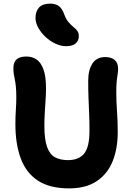

<svg xmlns="http://www.w3.org/2000/svg" viewBox="-20 -1027 724 1060"><path d="M362 13Q254 13 189 -30Q124 -73 94.5 -152.5Q65 -232 65 -341Q65 -382 67.5 -420.5Q70 -459 70 -487Q70 -526 67.5 -550Q65 -574 61.5 -589.5Q58 -605 56 -619Q54 -633 54 -651Q54 -685 72.5 -700Q91 -715 125 -715Q156 -715 180 -700Q204 -685 219 -646.5Q234 -608 234 -539Q234 -510 231.5 -473.5Q229 -437 227 -401Q225 -365 225 -333Q225 -257 240 -215.5Q255 -174 284 -158.5Q313 -143 355 -143Q415 -143 444.5 -179Q474 -215 474 -305Q474 -361 472 -403.5Q470 -446 468.5 -488Q467 -530 467 -582Q467 -640 490 -676Q513 -712 562 -712Q594 -712 613 -696Q632 -680 632 -647Q632 -631 629 -614Q626 -597 624 -574.5Q622 -552 622 -518Q622 -465 626 -412Q630 -359 630 -298Q630 -206 601.5 -136Q573 -66 513.5 -26.5Q454 13 362 13ZM344 -772Q316 -772 286 -786Q256 -800 231.5 -823Q207 -846 191.5 -873.5Q176 -901 176 -928Q176 -964 195.5 -985.5Q215 -1007 258 -1007Q285 -1007 304 -994Q323 -981 335 -947Q345 -920 358.5 -904.5Q372 -889 385 -878.5Q398 -868 406.5 -857Q415 -846 415 -827Q415 -802 397.5 -787Q380 -772 344 -772Z"/></svg>

Font: Shantell Sans
Style: Bold
Weight: 700
Designer: Stephen Nixon, Anya Danilova, Shantell Martin
Foundry: Arrow Type
Version: Version 1.011;[c5ecc13dd]